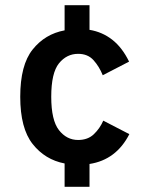

<svg xmlns="http://www.w3.org/2000/svg" viewBox="-20 -720 590 740"><path d="M229 0V-90Q153.5 -104.5 105.8 -165Q58 -225.5 58 -347Q58 -469.5 105.8 -529.2Q153.5 -589 229 -603V-700H325V-605Q374 -597 412.5 -567Q451 -537 477.5 -482.5L376 -430Q362.5 -463.5 340.5 -488Q318.5 -512.5 281 -512.5Q237 -512.5 207.2 -475.8Q177.5 -439 177.5 -347Q177.5 -256.5 207.2 -218.5Q237 -180.5 281 -180.5Q318.5 -180.5 341.8 -202.8Q365 -225 378 -255L478.5 -203Q428 -104 325 -88V0Z"/></svg>

Font: Trispace SemiCondensed Medium
Style: Regular
Weight: 500
Width: 4
Designer: Tyler Finck
Foundry: Etcetera Type Company
Version: Version 1.210; ttfautohint (v1.8.3)